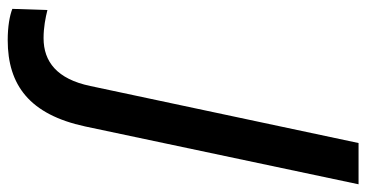

<svg xmlns="http://www.w3.org/2000/svg" viewBox="-246 -508 950 498"><g transform="rotate(90 229.0 -259.0)"><path d="M84 196C201 196 277 139 308 -5L458 -714H351L203 -18C185 68 140 103 79 103C51 103 26 98 6 93L3 184C21 191 49 196 84 196Z"/></g></svg>

Font: Noto Sans Medium
Style: Italic
Weight: 500
Italic angle: -12°
Designer: Monotype Design Team
Foundry: Monotype Imaging Inc.
Version: Version 2.013